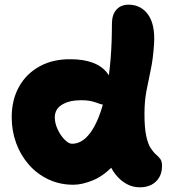

<svg xmlns="http://www.w3.org/2000/svg" viewBox="-20 -780 748 820"><path d="M293 9Q235 9 186.5 -14Q138 -37 103 -77Q68 -117 49 -169Q30 -221 30 -279Q30 -354 61.5 -410Q93 -466 150 -497Q207 -528 282 -527Q338 -527 378 -511.5Q418 -496 440 -465.5Q462 -435 462 -389Q462 -364 451.5 -348.5Q441 -333 426 -333Q416 -333 407.5 -336Q399 -339 389 -342.5Q379 -346 364.5 -349Q350 -352 327 -352Q276 -352 245 -333Q214 -314 214 -279Q214 -254 226 -228Q238 -202 255.5 -184Q273 -166 288 -166Q337 -166 375 -226.5Q413 -287 435.5 -401.5Q458 -516 458 -678Q458 -717 477 -738.5Q496 -760 529 -760Q582 -760 612.5 -717.5Q643 -675 638 -593Q634 -530 624 -483Q614 -436 605.5 -392Q597 -348 597 -294Q597 -234 604.5 -199.5Q612 -165 623.5 -147.5Q635 -130 646 -120.5Q657 -111 664.5 -101Q672 -91 672 -71Q672 -43 660 -22.5Q648 -2 627 9Q606 20 577 20Q546 20 519.5 5Q493 -10 473 -35.5Q453 -61 442.5 -94Q432 -127 432 -163L529 -192Q505 -117 464 -73Q423 -29 377 -10Q331 9 293 9Z"/></svg>

Font: Shantell Sans ExtraBold
Style: Regular
Weight: 800
Designer: Stephen Nixon, Anya Danilova, Shantell Martin
Foundry: Arrow Type
Version: Version 1.011;[c5ecc13dd]